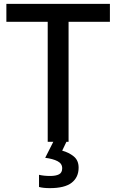

<svg xmlns="http://www.w3.org/2000/svg" viewBox="-20 -734 603 994"><path d="M335 0H227V-621H13V-714H549V-621H335ZM387 134Q387 184 351 212Q315 240 238 240Q204 240 182 234V171Q207 177 240 177Q269 177 285.5 168.5Q302 160 302 137Q302 113 278 100.5Q254 88 214 83L256 0H324L302 46Q336 55 361.5 75.5Q387 96 387 134Z"/></svg>

Font: Noto Sans Medium
Style: Regular
Weight: 500
Designer: Monotype Design Team
Foundry: Monotype Imaging Inc.
Version: Version 2.007